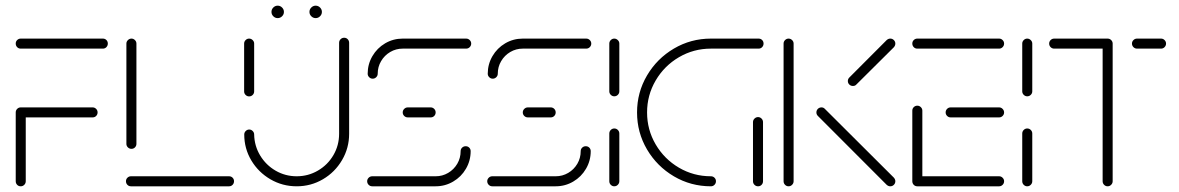

<svg xmlns="http://www.w3.org/2000/svg" viewBox="-20 -654 4138 674"><path d="M70.4 -259.3V-17.8Q70.4 -10.4 65.2 -5.2Q60 0 52.6 0Q45.2 0 40.2 -5.2Q35.2 -10.4 35.2 -17.8V-259.3ZM322.6 -259.3Q322.6 -252.2 317.6 -247Q312.6 -241.9 305.2 -241.9H52.6Q45.6 -241.9 40.4 -247Q35.2 -252.2 35.2 -259.3Q35.2 -266.7 40.4 -271.9Q45.6 -277 52.6 -277H305.2Q312.2 -277 317.4 -271.9Q322.6 -266.7 322.6 -259.3ZM35.2 -501.1Q35.2 -508.5 40.4 -513.5Q45.6 -518.5 52.6 -518.5H341.1Q348.5 -518.5 353.5 -513.5Q358.5 -508.5 358.5 -501.1Q358.5 -493.7 353.5 -488.5Q348.5 -483.3 341.1 -483.3H52.6Q45.2 -483.3 40.2 -488.5Q35.2 -493.7 35.2 -501.1Z M801.5 -17.8Q801.5 -10.4 796.5 -5.2Q791.5 0 784.1 0H439.6Q432.2 0 427.2 -5.2Q422.2 -10.4 422.2 -17.8Q422.2 -25.2 427.4 -30.2Q432.6 -35.2 439.6 -35.2H784.1Q791.5 -35.2 796.5 -30.2Q801.5 -25.2 801.5 -17.8ZM441.5 -131.5Q434.1 -131.5 428.9 -136.7Q423.7 -141.9 423.7 -148.9V-501.1Q423.7 -508.1 429.1 -513.3Q434.4 -518.5 441.5 -518.5Q448.5 -518.5 453.7 -513.3Q458.9 -508.1 458.9 -501.1V-148.9Q458.9 -141.9 453.9 -136.7Q448.9 -131.5 441.5 -131.5Z M854.4 -315.6Q847.4 -315.6 842.2 -320.7Q837 -325.9 837 -333V-501.1Q837 -508.1 842.2 -513.3Q847.4 -518.5 854.4 -518.5Q861.5 -518.5 866.9 -513.3Q872.2 -508.1 872.2 -501.1V-333Q872.2 -325.9 867 -320.7Q861.9 -315.6 854.4 -315.6ZM1188.1 -521.5Q1195.6 -521.5 1200.6 -516.3Q1205.6 -511.1 1205.6 -503.7V-184.4Q1205.6 -134.4 1180.7 -92Q1155.9 -49.6 1113.7 -24.8Q1071.5 0 1021.5 0Q971.5 0 929.3 -24.6Q887 -49.3 862.2 -90.9Q837.4 -132.6 837.4 -181.9Q837.4 -188.9 842.6 -194.1Q847.8 -199.3 854.8 -199.3Q861.9 -199.3 867 -194.1Q872.2 -188.9 872.2 -181.9Q873 -141.9 893.3 -108.1Q913.7 -74.4 947.6 -54.8Q981.5 -35.2 1021.5 -35.2Q1061.9 -35.2 1096.1 -55.2Q1130.4 -75.2 1150.4 -109.4Q1170.4 -143.7 1170.4 -184.4V-503.7Q1170.4 -511.1 1175.6 -516.3Q1180.7 -521.5 1188.1 -521.5ZM1066.3 -612.2Q1066.3 -621.1 1072.8 -627.6Q1079.3 -634.1 1088.1 -634.1Q1097 -634.1 1103.5 -627.6Q1110 -621.1 1110 -612.2Q1110 -603.3 1103.5 -596.9Q1097 -590.4 1088.1 -590.4Q1079.3 -590.4 1072.8 -596.9Q1066.3 -603.3 1066.3 -612.2ZM933 -612.2Q933 -621.1 939.4 -627.6Q945.9 -634.1 954.8 -634.1Q963.7 -634.1 970.2 -627.6Q976.7 -621.1 976.7 -612.2Q976.7 -603.3 970.2 -596.9Q963.7 -590.4 954.8 -590.4Q945.9 -590.4 939.4 -596.9Q933 -603.3 933 -612.2Z M1614.8 -140.7Q1622.2 -140.7 1627.2 -135.7Q1632.2 -130.7 1632.2 -123.3Q1632.2 -90 1615.7 -61.7Q1599.3 -33.3 1570.9 -16.7Q1542.6 0 1509.3 0H1286.7Q1279.3 0 1274.1 -5.2Q1268.9 -10.4 1268.9 -17.8Q1268.9 -24.8 1274.1 -30Q1279.3 -35.2 1286.7 -35.2H1509.3Q1533 -35.2 1553.1 -47Q1573.3 -58.9 1585.2 -79.1Q1597 -99.3 1597 -123.3Q1597 -130.7 1602.2 -135.7Q1607.4 -140.7 1614.8 -140.7ZM1509.3 -259.3Q1509.3 -252.2 1504.3 -247Q1499.3 -241.9 1491.9 -241.9H1411.5Q1404.1 -241.9 1398.9 -247Q1393.7 -252.2 1393.7 -259.3Q1393.7 -266.7 1399.1 -271.9Q1404.4 -277 1411.5 -277H1491.9Q1498.9 -277 1504.1 -271.9Q1509.3 -266.7 1509.3 -259.3ZM1288.1 -377.8Q1281.1 -377.8 1275.9 -383Q1270.7 -388.1 1270.7 -395.2Q1270.7 -428.5 1287.2 -456.9Q1303.7 -485.2 1332 -501.9Q1360.4 -518.5 1393.7 -518.5H1616.3Q1623.7 -518.5 1628.9 -513.3Q1634.1 -508.1 1634.1 -501.1Q1634.1 -493.7 1628.9 -488.5Q1623.7 -483.3 1616.3 -483.3H1393.7Q1370 -483.3 1349.8 -471.5Q1329.6 -459.6 1317.8 -439.4Q1305.9 -419.3 1305.9 -395.2Q1305.9 -388.1 1300.7 -383Q1295.6 -377.8 1288.1 -377.8Z M2036.3 -140.7Q2043.7 -140.7 2048.7 -135.7Q2053.7 -130.7 2053.7 -123.3Q2053.7 -90 2037.2 -61.7Q2020.7 -33.3 1992.4 -16.7Q1964.1 0 1930.7 0H1708.1Q1700.7 0 1695.6 -5.2Q1690.4 -10.4 1690.4 -17.8Q1690.4 -24.8 1695.6 -30Q1700.7 -35.2 1708.1 -35.2H1930.7Q1954.4 -35.2 1974.6 -47Q1994.8 -58.9 2006.7 -79.1Q2018.5 -99.3 2018.5 -123.3Q2018.5 -130.7 2023.7 -135.7Q2028.9 -140.7 2036.3 -140.7ZM1930.7 -259.3Q1930.7 -252.2 1925.7 -247Q1920.7 -241.9 1913.3 -241.9H1833Q1825.6 -241.9 1820.4 -247Q1815.2 -252.2 1815.2 -259.3Q1815.2 -266.7 1820.6 -271.9Q1825.9 -277 1833 -277H1913.3Q1920.4 -277 1925.6 -271.9Q1930.7 -266.7 1930.7 -259.3ZM1709.6 -377.8Q1702.6 -377.8 1697.4 -383Q1692.2 -388.1 1692.2 -395.2Q1692.2 -428.5 1708.7 -456.9Q1725.2 -485.2 1753.5 -501.9Q1781.9 -518.5 1815.2 -518.5H2037.8Q2045.2 -518.5 2050.4 -513.3Q2055.6 -508.1 2055.6 -501.1Q2055.6 -493.7 2050.4 -488.5Q2045.2 -483.3 2037.8 -483.3H1815.2Q1791.5 -483.3 1771.3 -471.5Q1751.1 -459.6 1739.3 -439.4Q1727.4 -419.3 1727.4 -395.2Q1727.4 -388.1 1722.2 -383Q1717 -377.8 1709.6 -377.8Z M2136.3 0Q2129.3 0 2124.1 -5.2Q2118.9 -10.4 2118.9 -17.8V-185.2Q2118.9 -192.6 2124.1 -197.8Q2129.3 -203 2136.3 -203Q2143.7 -203 2148.9 -197.8Q2154.1 -192.6 2154.1 -185.2V-17.8Q2154.1 -10.7 2148.9 -5.4Q2143.7 0 2136.3 0ZM2136.3 -315.9Q2129.3 -315.9 2124.1 -321.1Q2118.9 -326.3 2118.9 -333.3V-501.1Q2118.9 -508.1 2124.1 -513.3Q2129.3 -518.5 2136.3 -518.5Q2143.3 -518.5 2148.7 -513.3Q2154.1 -508.1 2154.1 -501.1V-333.3Q2154.1 -326.3 2148.9 -321.1Q2143.7 -315.9 2136.3 -315.9Z M2493.3 -17.8Q2493.3 -10.4 2488.1 -5.2Q2483 0 2475.6 0Q2405.2 0 2345.7 -35Q2286.3 -70 2251.3 -129.4Q2216.3 -188.9 2216.3 -259.3Q2216.3 -329.6 2251.3 -389.1Q2286.3 -448.5 2345.7 -483.5Q2405.2 -518.5 2475.6 -518.5H2643Q2650.4 -518.5 2655.4 -513.5Q2660.4 -508.5 2660.4 -501.1Q2660.4 -493.7 2655.4 -488.5Q2650.4 -483.3 2643 -483.3H2475.6Q2414.8 -483.3 2363.3 -453.1Q2311.9 -423 2281.7 -371.5Q2251.5 -320 2251.5 -259.3Q2251.5 -198.5 2281.7 -147Q2311.9 -95.6 2363.3 -65.4Q2414.8 -35.2 2475.6 -35.2Q2483 -35.2 2488.1 -30.2Q2493.3 -25.2 2493.3 -17.8ZM2641.1 0Q2633.7 0 2628.5 -5.2Q2623.3 -10.4 2623.3 -17.8V-225.2Q2623.3 -232.6 2628.7 -237.8Q2634.1 -243 2641.1 -243Q2648.1 -243 2653.3 -237.8Q2658.5 -232.6 2658.5 -225.2V-17.8Q2658.5 -10.4 2653.5 -5.2Q2648.5 0 2641.1 0Z M2748.1 0Q2741.1 0 2735.9 -5.2Q2730.7 -10.4 2730.7 -17.8V-501.1Q2730.7 -508.1 2735.9 -513.3Q2741.1 -518.5 2748.1 -518.5Q2755.2 -518.5 2760.6 -513.3Q2765.9 -508.1 2765.9 -501.1V-17.8Q2765.9 -10.7 2760.7 -5.4Q2755.6 0 2748.1 0ZM3123 -17.8Q3123 -10.4 3117.8 -5.2Q3112.6 0 3105.2 0Q3098.5 0 3092.6 -5.2L2851.1 -247Q2845.9 -252.2 2845.9 -259.3Q2845.9 -266.7 2851.1 -271.9Q2856.3 -277 2863.7 -277Q2871.1 -277 2875.9 -271.5L3117.8 -30.4Q3123 -24.4 3123 -17.8ZM3105.2 -518.5Q3112.6 -518.5 3117.8 -513.3Q3123 -508.1 3123 -501.1Q3123 -494.1 3117.8 -488.1L2986.3 -357.4Q2981.9 -352.2 2974.1 -352.2Q2966.7 -352.2 2961.5 -357.2Q2956.3 -362.2 2956.3 -369.6Q2956.3 -376.7 2961.5 -381.9L3092.6 -513.3Q3098.5 -518.5 3105.2 -518.5Z M3182.6 -18.1V-265.6Q3182.6 -273 3187.8 -278Q3193 -283 3200 -283Q3207.4 -283 3212.6 -277.8Q3217.8 -272.6 3217.8 -265.6V-18.1ZM3504.8 -17.8Q3504.8 -10.4 3499.6 -5.2Q3494.4 0 3487.4 0H3200Q3192.6 0 3187.6 -5.2Q3182.6 -10.4 3182.6 -17.8Q3182.6 -25.2 3187.8 -30.2Q3193 -35.2 3200 -35.2H3487.4Q3494.4 -35.2 3499.6 -30Q3504.8 -24.8 3504.8 -17.8ZM3299.6 -259.3Q3299.6 -266.7 3304.8 -271.9Q3310 -277 3317 -277H3487.4Q3494.4 -277 3499.6 -271.7Q3504.8 -266.3 3504.8 -259.3Q3504.8 -252.2 3499.6 -247Q3494.4 -241.9 3487.4 -241.9H3317Q3310 -241.9 3304.8 -247Q3299.6 -252.2 3299.6 -259.3ZM3182.6 -501.1Q3182.6 -508.5 3187.8 -513.5Q3193 -518.5 3200 -518.5H3487.4Q3494.4 -518.5 3499.6 -513.3Q3504.8 -508.1 3504.8 -501.1Q3504.8 -493.7 3499.6 -488.5Q3494.4 -483.3 3487.4 -483.3H3200Q3192.6 -483.3 3187.6 -488.5Q3182.6 -493.7 3182.6 -501.1Z M3585.9 0Q3578.9 0 3573.7 -5.2Q3568.5 -10.4 3568.5 -17.8V-185.2Q3568.5 -192.6 3573.7 -197.8Q3578.9 -203 3585.9 -203Q3593.3 -203 3598.5 -197.8Q3603.7 -192.6 3603.7 -185.2V-17.8Q3603.7 -10.7 3598.5 -5.4Q3593.3 0 3585.9 0ZM3585.9 -315.9Q3578.9 -315.9 3573.7 -321.1Q3568.5 -326.3 3568.5 -333.3V-501.1Q3568.5 -508.1 3573.7 -513.3Q3578.9 -518.5 3585.9 -518.5Q3593 -518.5 3598.3 -513.3Q3603.7 -508.1 3603.7 -501.1V-333.3Q3603.7 -326.3 3598.5 -321.1Q3593.3 -315.9 3585.9 -315.9Z M3885.9 -502.2V-17.8Q3885.9 -10.7 3880.7 -5.4Q3875.6 0 3868.1 0Q3861.1 0 3855.9 -5.2Q3850.7 -10.4 3850.7 -17.8V-502.2ZM3663 -501.1Q3663 -508.1 3668.1 -513.3Q3673.3 -518.5 3680.7 -518.5H3868.1Q3875.6 -518.5 3880.7 -513.3Q3885.9 -508.1 3885.9 -501.1Q3885.9 -493.7 3880.7 -488.5Q3875.6 -483.3 3868.1 -483.3H3680.7Q3673.3 -483.3 3668.1 -488.5Q3663 -493.7 3663 -501.1ZM3953.7 -501.1Q3953.7 -508.1 3958.9 -513.3Q3964.1 -518.5 3971.5 -518.5H4055.6Q4063 -518.5 4068.1 -513.3Q4073.3 -508.1 4073.3 -501.1Q4073.3 -493.7 4068.1 -488.5Q4063 -483.3 4055.6 -483.3H3971.5Q3964.1 -483.3 3958.9 -488.5Q3953.7 -493.7 3953.7 -501.1Z"/></svg>

Font: 26F Galaxy Hebrew Light
Style: Regular
Weight: 300
Designer: C₂₉H₂₅N₃O₅
Version: Version 1.000